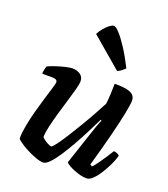

<svg xmlns="http://www.w3.org/2000/svg" viewBox="-141 -875 851 974"><g transform="rotate(20 284.5 -387.5)"><path d="M205 0Q189 0 164 -9Q139 -18 114 -31Q89 -44 71.5 -56.5Q54 -69 52 -75Q52 -105 59.5 -145.5Q67 -186 78.5 -228Q90 -270 101.5 -308Q113 -346 121 -372Q129 -398 129 -404Q129 -415 121 -418.5Q113 -422 100 -422H47Q47 -434 50 -446Q53 -458 55 -464Q69 -471 94 -479.5Q119 -488 144 -494Q169 -500 183 -500Q208 -500 225.5 -487.5Q243 -475 243 -452Q243 -438 235 -407.5Q227 -377 215 -338Q203 -299 191 -257.5Q179 -216 171 -180.5Q163 -145 163 -122Q173 -111 190 -101Q207 -91 216 -91Q221 -91 238.5 -114Q256 -137 279 -173.5Q302 -210 326.5 -251Q351 -292 371.5 -329.5Q392 -367 404 -390Q407 -414 408.5 -445Q410 -476 410 -500Q453 -500 477.5 -494.5Q502 -489 512 -477.5Q522 -466 522 -449Q522 -430 512 -379.5Q502 -329 482.5 -251.5Q463 -174 434 -73L445 -66Q456 -77 470.5 -97Q485 -117 499.5 -139.5Q514 -162 523 -177Q532 -177 542 -172.5Q552 -168 554 -163Q549 -142 536 -114.5Q523 -87 506.5 -60.5Q490 -34 472.5 -17Q455 0 440 0Q417 0 390.5 -8.5Q364 -17 345 -27.5Q326 -38 323 -45L375 -201Q385 -233 395 -260.5Q405 -288 411 -301L406 -304Q389 -270 368.5 -229Q348 -188 325 -147.5Q302 -107 280 -73.5Q258 -40 238.5 -20Q219 0 205 0ZM399 -565 235 -705Q243 -722 256.5 -738Q270 -754 284 -764.5Q298 -775 306 -775Q317 -775 338 -752Q359 -729 385.5 -688Q412 -647 439 -593Q433 -587 422 -578Q411 -569 399 -565Z"/></g></svg>

Font: Texturina Medium 12pt
Style: Bold Italic
Weight: 700
Italic angle: -11°
Version: Version 1.002